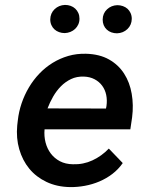

<svg xmlns="http://www.w3.org/2000/svg" viewBox="-20 -759 627 789"><path d="M267.1 9.8Q213.4 8.8 170.9 -11.5Q128.4 -31.7 100.3 -65.9Q72.3 -100.1 59.1 -145.8Q45.9 -191.4 50.8 -243.7L53.2 -264.2Q57.1 -299.8 68.8 -334.5Q80.6 -369.1 98.9 -399.9Q117.2 -430.7 141.6 -456.3Q166 -481.9 196 -500.5Q226.1 -519 260.5 -529.1Q294.9 -539.1 333.5 -538.1Q389.2 -536.6 428 -514.6Q466.8 -492.7 490 -456.5Q513.2 -420.4 521.2 -373.8Q529.3 -327.1 522.9 -276.9L515.6 -227.5H163.1Q160.6 -199.2 167.2 -173.6Q173.8 -147.9 188.7 -128.2Q203.6 -108.4 226.3 -96.4Q249 -84.5 279.3 -84Q322.3 -82.5 360.1 -100.1Q397.9 -117.7 427.2 -148.4L484.4 -88.9Q466.3 -63 441.7 -44.2Q417 -25.4 388.2 -13.2Q359.4 -1 328.4 4.6Q297.4 10.3 267.1 9.8ZM324.7 -444.3Q295.4 -445.3 272 -434.1Q248.5 -422.9 230.2 -404.3Q211.9 -385.7 198.2 -361.8Q184.6 -337.9 175.3 -313.5L415.5 -313L417.5 -323.2Q420.9 -347.2 416.5 -368.7Q412.1 -390.1 399.9 -406.7Q387.7 -423.3 368.7 -433.3Q349.6 -443.4 324.7 -444.3ZM186.5 -679.2Q187 -704.6 204.3 -721.2Q221.7 -737.8 247.1 -738.8Q259.3 -738.8 270.3 -734.9Q281.2 -731 289.3 -723.4Q297.4 -715.8 302 -705.3Q306.6 -694.8 306.6 -682.1Q306.6 -669.4 301.8 -658.7Q296.9 -647.9 288.6 -640.1Q280.3 -632.3 269.3 -627.9Q258.3 -623.5 246.1 -623Q233.9 -623 222.9 -627Q211.9 -630.9 203.9 -638.2Q195.8 -645.5 191.2 -656Q186.5 -666.5 186.5 -679.2ZM401.9 -678.7Q402.3 -704.1 419.7 -720.5Q437 -736.8 461.9 -737.8Q474.1 -737.8 485.1 -733.9Q496.1 -730 504.2 -722.7Q512.2 -715.3 516.8 -704.8Q521.5 -694.3 521.5 -681.6Q521 -656.2 503.7 -639.6Q486.3 -623 460.9 -622.1Q448.7 -622.1 437.7 -626Q426.8 -629.9 418.7 -637.5Q410.6 -645 406.2 -655.5Q401.9 -666 401.9 -678.7Z"/></svg>

Font: TypoPRO Roboto Mono
Style: Italic
Weight: 500
Designer: Google
Version: Version 2.000986; 2015; ttfautohint (v1.3)